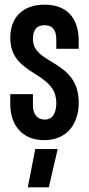

<svg xmlns="http://www.w3.org/2000/svg" viewBox="-20 -589 382 822"><path d="M171 -569C76 -569 24 -513 24 -427C24 -261 221 -287 221 -148C221 -114 211 -77 171 -77C140 -77 121 -100 121 -138V-186H24V-144C24 -52 76 11 169 11C265 11 317 -56 317 -150C317 -334 121 -311 121 -421C121 -465 140 -481 171 -481C201 -481 221 -465 221 -421V-380H317V-415C317 -513 265 -569 171 -569ZM99 213H189L227 49H131Z"/></svg>

Font: Modon Arabic
Style: Bold
Weight: 700
Designer: Ahmedzaza
Foundry: Ahmedzaza
Version: Version 2.010